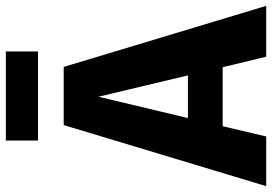

<svg xmlns="http://www.w3.org/2000/svg" viewBox="-170 -774 931 657"><g transform="rotate(-90 295.5 -445.5)"><path d="M448 -891H143V-781H448ZM604 0 395 -693H196L-13 0H157L192 -149H394L430 0ZM293 -574 366 -268H220Z"/></g></svg>

Font: Fira Sans
Style: Bold
Weight: 700
Designer: Carrois Corporate & Edenspiekermann AG
Foundry: Carrois Corporate GbR & Edenspiekermann AG
Version: Version 4.203